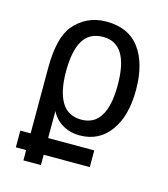

<svg xmlns="http://www.w3.org/2000/svg" viewBox="-110 -626 798 911"><g transform="rotate(15 289.0 -170.0)"><path d="M175.8 148.4V199.2H89.8V148.4H39.1V66.4H89.8V-253.9Q89.8 -402.3 140.6 -464.8Q203.1 -539.1 300.8 -539.1Q410.2 -539.1 464.8 -464.8Q519.5 -390.6 519.5 -261.7Q519.5 -132.8 464.8 -58.6Q410.2 15.6 316.4 15.6Q269.5 15.6 232.4 -5.9Q195.3 -27.3 175.8 -66.4V66.4H402.3V148.4ZM304.7 -464.8Q238.3 -464.8 207 -414.1Q175.8 -363.3 175.8 -261.7Q175.8 -164.1 207 -111.3Q238.3 -58.6 304.7 -58.6Q367.2 -58.6 398.4 -109.4Q429.7 -160.2 429.7 -261.7Q429.7 -363.3 398.4 -414.1Q367.2 -464.8 304.7 -464.8Z"/></g></svg>

Font: 和音 by 宁静之雨，公众号njzyshare
Style: Regular
Weight: 400
Designer: Steve Matteson
Foundry: Ascender Corporation
Version: Version 6.00;June 8, 2018;FontCreator 11.0.0.2388 32-bit